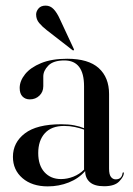

<svg xmlns="http://www.w3.org/2000/svg" viewBox="-20 -654 472 683"><path d="M26 -96Q26 -147 68.5 -179.5Q111 -212 198 -212Q224.5 -212 244 -208.2Q263.5 -204.5 279 -198V-347Q279 -439 209 -439Q170 -439 152 -420.8Q134 -402.5 134 -382V-347.5Q134 -327 120.2 -313.8Q106.5 -300.5 86 -300.5Q70 -300.5 60 -310.8Q50 -321 50 -341Q50 -366 69.2 -390Q88.5 -414 126.2 -429.5Q164 -445 219 -445Q294.5 -445 331.2 -411.8Q368 -378.5 368 -319.5V-54Q368 -33 374.8 -24.5Q381.5 -16 391.5 -16Q413 -16 416 -38Q416.5 -41 418.5 -41Q420.5 -41 420.5 -38Q420.5 -26 404.2 -8.8Q388 8.5 350 8.5Q316 8.5 299.5 -6.2Q283 -21 283 -45.5Q260 -19 224.8 -5Q189.5 9 150 9Q94 9 60 -20.2Q26 -49.5 26 -96ZM116 -109.5Q116 -66 138.2 -41.5Q160.5 -17 197 -17Q219 -17 240.8 -25.5Q262.5 -34 279 -50.5V-193Q263.5 -198.5 246 -202.2Q228.5 -206 208 -206Q163 -206 139.5 -180Q116 -154 116 -109.5ZM193.5 -585 242 -481Q244 -477 243 -476Q240.5 -473.5 237.5 -476L146 -547Q130.5 -559 119.5 -572Q108.5 -585 108.5 -602.5Q108.5 -613.5 117 -623.8Q125.5 -634 142.5 -634Q159 -634 171 -621.2Q183 -608.5 193.5 -585Z"/></svg>

Font: Fraunces144ptRegular
Style: Regular
Weight: 400
Version: Version 1.000;[0bf87f6ff]